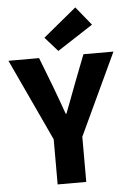

<svg xmlns="http://www.w3.org/2000/svg" viewBox="-65 -907 638 949"><g transform="rotate(-5 253.5 -432.0)"><path d="M182 0V-224L-7 -630H145L201 -485Q214 -450 226.5 -416Q239 -382 252 -345H256Q270 -382 283 -416Q296 -450 309 -485L365 -630H514L324 -224V0ZM243 -657 180 -728 345 -864 420 -772Z"/></g></svg>

Font: Narnoor ExtraBold
Style: Regular
Weight: 800
Designer: S. Sridhar Murthy
Foundry: SIL International
Version: Version 3.000